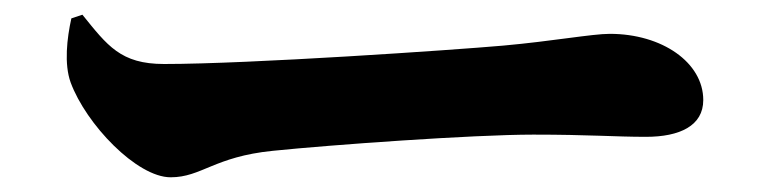

<svg xmlns="http://www.w3.org/2000/svg" viewBox="-20 -500 1040 261"><path d="M92 -480 77 -475C71 -448 67 -413 76 -388C97 -331 166 -259 212 -259C254 -259 271 -287 351 -295C429 -303 623 -317 705 -317C781 -317 816 -314 858 -314C904 -314 936 -329 936 -364C936 -415 880 -454 809 -454C785 -454 731 -444 664 -438C596 -432 319 -413 203 -413C144 -413 126 -438 92 -480Z"/></svg>

Font: Noto Serif CJK HK Black
Style: Regular
Weight: 900
Designer: Ryoko NISHIZUKA 西塚涼子 (kana & ideographs); Frank Grießhammer (Latin, Greek & Cyrillic); Wenlong ZHANG 张文龙 (bopomofo); San
Foundry: Adobe
Version: Version 2.001;hotconv 1.1.0;makeotfexe 2.6.0